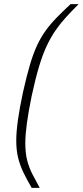

<svg xmlns="http://www.w3.org/2000/svg" viewBox="-20 -763 402 933"><path d="M134 150Q110 109 93.5 74.5Q77 40 68 3.5Q59 -33 59 -80Q59 -163 92 -316Q109 -392 125 -446.5Q141 -501 159.5 -541Q178 -581 201 -613Q224 -645 254 -676Q284 -707 323 -743H362Q328 -709 301 -679.5Q274 -650 251 -617Q228 -584 208 -542Q188 -500 170 -440.5Q152 -381 134 -297Q103 -147 103 -68Q103 -19 112 16Q121 51 137 82.5Q153 114 173 150Z"/></svg>

Font: Saira ExtraLight
Style: Italic
Weight: 200
Italic angle: -12°
Designer: Hector Gatti with collaboration of the Omnibus-Type team
Foundry: Omnibus-Type
Version: Version 1.100; ttfautohint (v1.8.3)